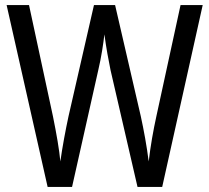

<svg xmlns="http://www.w3.org/2000/svg" viewBox="-20 -734 822 754"><path d="M776 -714H689L594 -277C582 -222 571 -161 564 -100C556 -162 545 -222 533 -277L432 -714H349L249 -277C237 -221 225 -157 217 -100C213 -145 202 -208 188 -277L94 -714H6L167 0H263L366 -459C378 -509 386 -564 390 -599C397 -546 407 -493 414 -459L520 0H617Z"/></svg>

Font: Noto Sans Khmer Condensed
Style: Regular
Weight: 400
Width: 3
Designer: Danh Hong and the Monotype Design Team
Foundry: Monotype Imaging Inc.
Version: Version 2.004